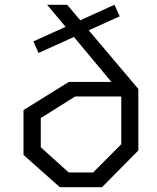

<svg xmlns="http://www.w3.org/2000/svg" viewBox="-20 -785 660 805"><path d="M141.5 -563 290 -630 447 -441.5H268.5L78.5 -323.5V-135.5L231 0H407.5L560 -154V-412L352 -658L482 -716.5L460 -765L316.5 -700L261.5 -765H177.5L255 -672.5L120 -611.5ZM151 -167.5V-290L295 -380.5H488.5V-180.5L370.5 -62H268Z"/></svg>

Font: Monaspace Krypton Light
Style: Regular
Weight: 300
Designer: Riley Cran & the Lettermatic Team
Foundry: Lettermatic
Version: Version 1.101 (Monaspace Krypton)